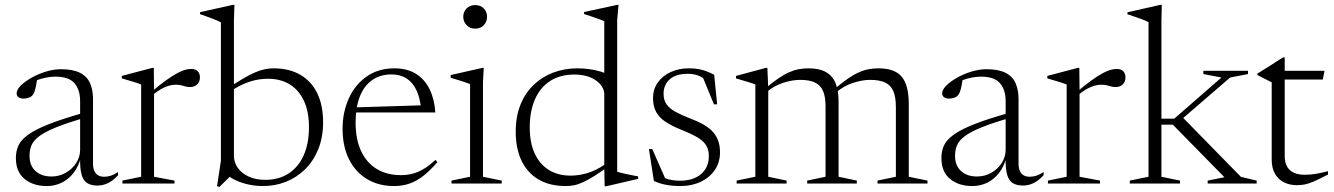

<svg xmlns="http://www.w3.org/2000/svg" viewBox="-20 -740 5376 774"><path d="M326 -287.5 328.5 -267Q252.5 -245.5 207 -227Q161.5 -208.5 138 -190.8Q114.5 -173 106.8 -154Q99 -135 99 -112Q99 -72.5 123.2 -50.5Q147.5 -28.5 187.5 -28.5Q219 -28.5 245.2 -43.5Q271.5 -58.5 287.2 -83Q303 -107.5 303 -136.5V-332Q303 -378.5 280 -404.8Q257 -431 204 -431Q181.5 -431 156.2 -425Q131 -419 101.5 -405.5L130.5 -424Q128 -408 125.2 -394.2Q122.5 -380.5 119 -370.5Q115.5 -360.5 110.5 -355.5Q105 -349 95 -345.8Q85 -342.5 75 -342.5Q62 -342.5 54.5 -348.2Q47 -354 47 -363.5Q47 -378.5 64.2 -395.5Q81.5 -412.5 108.5 -427.5Q135.5 -442.5 166.5 -451.8Q197.5 -461 225.5 -461Q274 -461 302.5 -446.5Q331 -432 343 -404.8Q355 -377.5 355 -340V-81Q355 -61.5 360.8 -49.8Q366.5 -38 376.5 -32.8Q386.5 -27.5 400 -27.5Q414 -27.5 427 -31.8Q440 -36 456 -46.5V-33.5Q435 -11 414.8 -1.5Q394.5 8 373 8Q347.5 8 331.5 -2Q315.5 -12 308.8 -36.5Q302 -61 303 -103.5L306 -105Q296 -67.5 275.8 -42Q255.5 -16.5 228 -3.2Q200.5 10 168.5 10Q113.5 10 78.8 -18.8Q44 -47.5 44 -103Q44 -130.5 54.2 -153.2Q64.5 -176 93.5 -197Q122.5 -218 178.2 -240Q234 -262 326 -287.5Z M750 -462Q768.5 -462 777.2 -452.8Q786 -443.5 786 -428Q786 -410.5 775 -399.8Q764 -389 745.5 -389Q736.5 -389 728.2 -391.5Q720 -394 710.5 -396.2Q701 -398.5 688 -398.5Q674.5 -398.5 660 -394.2Q645.5 -390 629.5 -381Q613.5 -372 594.5 -356.5L589 -368.5Q624.5 -398.5 650.2 -416.8Q676 -435 694.5 -445Q713 -455 726.2 -458.5Q739.5 -462 750 -462ZM601 -373V-27.5L683.5 -12V0H473.5V-12L549 -27.5V-399.5Q542.5 -402.5 531.2 -406Q520 -409.5 504.8 -414Q489.5 -418.5 471 -424V-434L594.5 -466.5H600Z M887.5 -41 923 -44 864.5 13.5 855 10.5 870.5 -92V-650Q864 -653.5 851.8 -658.8Q839.5 -664 822.8 -670Q806 -676 786.5 -683V-691L919 -720.5H925L923 -655.5V-112Q923 -85.5 938.5 -63.5Q954 -41.5 982.5 -28.2Q1011 -15 1049 -15Q1104.5 -15 1144 -41Q1183.5 -67 1204.5 -114.5Q1225.5 -162 1225.5 -227.5Q1225.5 -290 1205.2 -333.5Q1185 -377 1148 -399.8Q1111 -422.5 1061 -422.5Q1033.5 -422.5 1007.2 -416.5Q981 -410.5 953.2 -397.2Q925.5 -384 894 -361.5L892 -380Q930 -405.5 958 -422Q986 -438.5 1007.5 -447.8Q1029 -457 1047 -460.8Q1065 -464.5 1082 -464.5Q1146.5 -464.5 1191.2 -438.2Q1236 -412 1259.2 -363.5Q1282.5 -315 1282.5 -247.5Q1282.5 -186.5 1263 -138.5Q1243.5 -90.5 1209.5 -57.2Q1175.5 -24 1132.2 -7Q1089 10 1040.5 10Q1011.5 10 983.8 4.2Q956 -1.5 931.5 -12.8Q907 -24 887.5 -41Z M1570.5 -464.5Q1622 -464.5 1657.5 -442Q1693 -419.5 1712.2 -379.5Q1731.5 -339.5 1735 -286.5H1407V-307L1698 -316L1678 -297Q1674 -343 1659.5 -374.8Q1645 -406.5 1619.8 -423.2Q1594.5 -440 1558.5 -440Q1512.5 -440 1480 -417Q1447.5 -394 1430.5 -350.8Q1413.5 -307.5 1413.5 -245.5Q1413.5 -178 1435.8 -130.8Q1458 -83.5 1498.8 -58.8Q1539.5 -34 1596.5 -34Q1621.5 -34 1644 -40Q1666.5 -46 1689 -59.5Q1711.5 -73 1735 -95.5L1743.5 -86.5Q1713.5 -52 1686.2 -30.8Q1659 -9.5 1630.5 0.2Q1602 10 1568 10Q1506.5 10 1459.8 -18Q1413 -46 1387 -97.8Q1361 -149.5 1361 -221Q1361 -287.5 1386 -343Q1411 -398.5 1458 -431.5Q1505 -464.5 1570.5 -464.5Z M1895.5 -624.5Q1874 -624.5 1860.8 -638.8Q1847.5 -653 1847.5 -672.5Q1847.5 -692 1860.8 -705.8Q1874 -719.5 1895.5 -719.5Q1917.5 -719.5 1930.5 -705.8Q1943.5 -692 1943.5 -672.5Q1943.5 -653 1930.5 -638.8Q1917.5 -624.5 1895.5 -624.5ZM1930 -466.5 1927 -407V-27.5L2002.5 -12V0H1800V-12L1875 -27.5V-401Q1869.5 -403.5 1856.8 -407.8Q1844 -412 1828.2 -417Q1812.5 -422 1797 -426.5V-437.5L1925 -466.5Z M2416 -358.5Q2416 -392 2382.2 -415.8Q2348.5 -439.5 2295.5 -439.5Q2238 -439.5 2197.8 -413.5Q2157.5 -387.5 2136.5 -339.5Q2115.5 -291.5 2115.5 -226.5Q2115.5 -165.5 2135.2 -122Q2155 -78.5 2192 -55.2Q2229 -32 2280.5 -32Q2320.5 -32 2360.8 -46.5Q2401 -61 2443.5 -96.5L2445.5 -78Q2406.5 -50 2379 -32.5Q2351.5 -15 2331.2 -5.8Q2311 3.5 2294.5 6.8Q2278 10 2260.5 10Q2196.5 10 2151.5 -16.2Q2106.5 -42.5 2082.8 -91.5Q2059 -140.5 2059 -209Q2059 -270 2078 -317.5Q2097 -365 2131.2 -397.8Q2165.5 -430.5 2210.5 -447.5Q2255.5 -464.5 2307.5 -464.5Q2332.5 -464.5 2356 -461.2Q2379.5 -458 2403 -451Q2426.5 -444 2451 -431.5L2416 -407.5V-654.5Q2410 -657.5 2396 -662.5Q2382 -667.5 2365.5 -673.2Q2349 -679 2334.5 -683.5V-691.5L2468.5 -720.5H2473.5L2468 -659.5V-48Q2472.5 -46 2483 -43.5Q2493.5 -41 2506.8 -38Q2520 -35 2532.2 -32.8Q2544.5 -30.5 2552.5 -29V-19L2423.5 11H2417.5L2416 -64.5Z M2756 -464.5Q2786 -464.5 2809.5 -458.5Q2833 -452.5 2859 -438.5L2871 -319.5H2858L2808.5 -440L2837 -408.5Q2815 -427.5 2795.8 -435Q2776.5 -442.5 2753 -442.5Q2704.5 -442.5 2679.8 -420.2Q2655 -398 2655 -362Q2655 -336.5 2667.2 -319.2Q2679.5 -302 2704 -288.8Q2728.5 -275.5 2763.5 -262Q2790.5 -252 2812.2 -240Q2834 -228 2849.8 -212.5Q2865.5 -197 2874 -175.8Q2882.5 -154.5 2882.5 -126Q2882.5 -85.5 2861.8 -55Q2841 -24.5 2805 -7.2Q2769 10 2723.5 10Q2691.5 10 2665 5Q2638.5 0 2616 -10.5L2596 -139H2609.5L2666.5 -9.5L2633.5 -36Q2646.5 -28 2660 -22.2Q2673.5 -16.5 2689 -14Q2704.5 -11.5 2721.5 -11.5Q2774.5 -11.5 2806 -38.2Q2837.5 -65 2837.5 -111Q2837.5 -133 2829.5 -148.8Q2821.5 -164.5 2806.2 -176.2Q2791 -188 2769.8 -198Q2748.5 -208 2722.5 -218.5Q2688 -232.5 2663.2 -248.8Q2638.5 -265 2625.5 -288Q2612.5 -311 2612.5 -344.5Q2612.5 -380.5 2631.8 -407.5Q2651 -434.5 2683.8 -449.5Q2716.5 -464.5 2756 -464.5Z M3077 -381V-27.5L3151 -12V0H2949.5V-12L3025 -27.5V-399.5Q3017 -403 2999 -408.5Q2981 -414 2947 -424V-434L3068 -466.5H3073.5ZM3360.5 -331.5V-27.5L3434 -12V0H3234V-12L3308 -27.5V-310.5Q3308 -350 3297.8 -373.5Q3287.5 -397 3265 -407.5Q3242.5 -418 3205.5 -418Q3173.5 -418 3136.8 -406Q3100 -394 3070.5 -369L3060 -379Q3091 -405.5 3115.2 -422.2Q3139.5 -439 3160.2 -448.2Q3181 -457.5 3200 -461Q3219 -464.5 3239.5 -464.5Q3283.5 -464.5 3310 -449.2Q3336.5 -434 3348.5 -404.5Q3360.5 -375 3360.5 -331.5ZM3643.5 -321V-27.5L3719 -12V0H3517.5V-12L3591.5 -27.5V-307.5Q3591.5 -349.5 3581 -373.2Q3570.5 -397 3547.8 -407.5Q3525 -418 3488 -418Q3455.5 -418 3418.5 -405.8Q3381.5 -393.5 3352 -368.5L3341 -378.5Q3372 -405 3396.5 -422Q3421 -439 3441.8 -448.2Q3462.5 -457.5 3482 -461Q3501.5 -464.5 3521.5 -464.5Q3587.5 -464.5 3615.5 -430.2Q3643.5 -396 3643.5 -321Z M4057 -287.5 4059.5 -267Q3983.5 -245.5 3938 -227Q3892.5 -208.5 3869 -190.8Q3845.5 -173 3837.8 -154Q3830 -135 3830 -112Q3830 -72.5 3854.2 -50.5Q3878.5 -28.5 3918.5 -28.5Q3950 -28.5 3976.2 -43.5Q4002.5 -58.5 4018.2 -83Q4034 -107.5 4034 -136.5V-332Q4034 -378.5 4011 -404.8Q3988 -431 3935 -431Q3912.5 -431 3887.2 -425Q3862 -419 3832.5 -405.5L3861.5 -424Q3859 -408 3856.2 -394.2Q3853.5 -380.5 3850 -370.5Q3846.5 -360.5 3841.5 -355.5Q3836 -349 3826 -345.8Q3816 -342.5 3806 -342.5Q3793 -342.5 3785.5 -348.2Q3778 -354 3778 -363.5Q3778 -378.5 3795.2 -395.5Q3812.5 -412.5 3839.5 -427.5Q3866.5 -442.5 3897.5 -451.8Q3928.5 -461 3956.5 -461Q4005 -461 4033.5 -446.5Q4062 -432 4074 -404.8Q4086 -377.5 4086 -340V-81Q4086 -61.5 4091.8 -49.8Q4097.5 -38 4107.5 -32.8Q4117.5 -27.5 4131 -27.5Q4145 -27.5 4158 -31.8Q4171 -36 4187 -46.5V-33.5Q4166 -11 4145.8 -1.5Q4125.5 8 4104 8Q4078.5 8 4062.5 -2Q4046.5 -12 4039.8 -36.5Q4033 -61 4034 -103.5L4037 -105Q4027 -67.5 4006.8 -42Q3986.5 -16.5 3959 -3.2Q3931.5 10 3899.5 10Q3844.5 10 3809.8 -18.8Q3775 -47.5 3775 -103Q3775 -130.5 3785.2 -153.2Q3795.5 -176 3824.5 -197Q3853.5 -218 3909.2 -240Q3965 -262 4057 -287.5Z M4481 -462Q4499.5 -462 4508.2 -452.8Q4517 -443.5 4517 -428Q4517 -410.5 4506 -399.8Q4495 -389 4476.5 -389Q4467.5 -389 4459.2 -391.5Q4451 -394 4441.5 -396.2Q4432 -398.5 4419 -398.5Q4405.5 -398.5 4391 -394.2Q4376.5 -390 4360.5 -381Q4344.5 -372 4325.5 -356.5L4320 -368.5Q4355.5 -398.5 4381.2 -416.8Q4407 -435 4425.5 -445Q4444 -455 4457.2 -458.5Q4470.5 -462 4481 -462ZM4332 -373V-27.5L4414.5 -12V0H4204.5V-12L4280 -27.5V-399.5Q4273.5 -402.5 4262.2 -406Q4251 -409.5 4235.8 -414Q4220.5 -418.5 4202 -424V-434L4325.5 -466.5H4331Z M4739 -255 4744 -270.5 4982.5 -27 5046 -12V0H4848.5V-12L4916 -25.5L4708 -237.5H4648.5V-261.5H4713.5L4904 -427.5L4831 -441.5V-454.5H5011V-441.5L4939 -427.5ZM4662 -27.5 4737 -12V0H4534.5V-12L4610 -27.5V-651Q4603.5 -654.5 4591 -659.5Q4578.5 -664.5 4561.5 -670.2Q4544.5 -676 4525 -682.5V-690.5L4658 -720.5H4663.5L4662 -655.5Z M5159 -111Q5159 -74 5179.2 -54.8Q5199.5 -35.5 5241 -35.5Q5261 -35.5 5283.2 -39Q5305.5 -42.5 5333.5 -50V-36.5Q5298.5 -18 5277 -8.8Q5255.5 0.5 5240.2 3.5Q5225 6.5 5207.5 6.5Q5180 6.5 5157 -4.5Q5134 -15.5 5120.2 -38.8Q5106.5 -62 5106.5 -97V-408L5049 -437.5V-443.5Q5059.5 -450 5069.2 -456Q5079 -462 5088.5 -468Q5098 -474 5107.8 -480.2Q5117.5 -486.5 5128.2 -493.5Q5139 -500.5 5152 -508.5H5159V-438.5ZM5134.5 -419.5V-454.5H5319.5L5312.5 -419.5Z"/></svg>

Font: Newsreader 36pt Light
Style: Regular
Weight: 300
Designer: Hugues Gentile
Foundry: Production Type
Version: Version 1.003